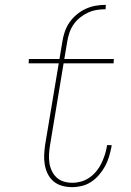

<svg xmlns="http://www.w3.org/2000/svg" viewBox="-20 -763 540 791"><path d="M237 -592Q240 -612 247 -632.5Q254 -653 266.5 -671Q279 -689 296.5 -703.5Q314 -718 334 -727Q354 -736 374.5 -739.5Q395 -743 416 -743L415 -725Q397 -725 378.5 -722Q360 -719 342.5 -711Q325 -703 309.5 -690.5Q294 -678 283 -662Q272 -646 266 -628Q260 -610 257 -592ZM277 8Q256 8 236 2.5Q216 -3 201 -15.5Q186 -28 177 -46Q168 -64 164.5 -84Q161 -104 162 -125Q163 -146 166 -167L222 -502H98L99 -520H225L237 -592H257L245 -520H449L448 -502H242L186 -164Q183 -146 182 -127.5Q181 -109 183.5 -92Q186 -75 193.5 -59Q201 -43 213.5 -31.5Q226 -20 243 -15Q260 -10 278 -10Q296 -10 314 -15Q332 -20 348 -31Q364 -42 376.5 -57Q389 -72 397 -88.5Q405 -105 411 -122.5Q417 -140 420 -158L421 -165H440L439 -157Q435 -137 429 -117Q423 -97 413 -78.5Q403 -60 388.5 -43Q374 -26 356 -14Q338 -2 317.5 3Q297 8 277 8Z"/></svg>

Font: Iosevka Term Curly Th Obl
Style: Regular
Weight: 100
Italic angle: -9°
Designer: Belleve Invis
Foundry: Belleve Invis
Version: Version 32.3.0